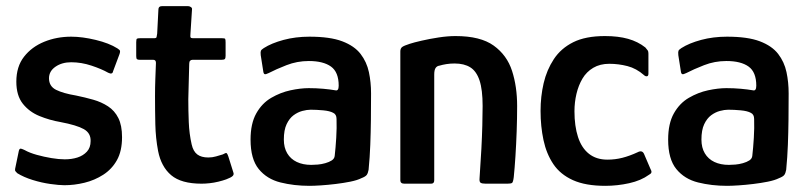

<svg xmlns="http://www.w3.org/2000/svg" viewBox="-20 -596 2621 623"><path d="M41 -106Q43 -115 48.5 -113.5Q54 -112 60 -109Q76 -100 99.5 -93.5Q123 -87 147 -83Q171 -79 190 -79Q213 -79 231.5 -85Q250 -91 262 -104Q274 -117 274 -138Q275 -164 252 -177Q229 -190 176 -200Q141 -206 108 -219.5Q75 -233 54 -259.5Q33 -286 33 -331Q33 -380 58 -412Q83 -444 123.5 -460.5Q164 -477 211 -477Q247 -477 290.5 -466.5Q334 -456 361 -439Q369 -434 369.5 -430.5Q370 -427 368 -421L347 -365Q345 -353 331 -360Q310 -372 277 -383Q244 -394 211 -394Q181 -394 160 -379.5Q139 -365 139 -342Q139 -316 162 -304.5Q185 -293 227 -286Q256 -280 282.5 -272.5Q309 -265 330.5 -251Q352 -237 364 -213Q376 -189 376 -151Q376 -106 359.5 -76.5Q343 -47 315 -29Q287 -11 254 -3Q221 5 189 5Q172 5 143.5 1Q115 -3 86 -12Q57 -21 36 -34Q33 -37 30.5 -40Q28 -43 29 -48Z M634 0Q568 0 535.5 -27.5Q503 -55 493 -106Q485 -148 484 -193Q483 -238 483 -284Q483 -314 484 -339Q485 -364 486 -392Q486 -402 477 -402H433Q427 -402 424.5 -404Q422 -406 422 -414V-459Q422 -469 424.5 -470.5Q427 -472 435 -472H480Q487 -472 488 -475.5Q489 -479 490 -487L494 -565Q494 -576 505 -576H591Q595 -576 599.5 -573Q604 -570 603 -565L598 -487Q597 -477 598.5 -474.5Q600 -472 606 -472H700Q709 -472 710.5 -470Q712 -468 712 -458V-415Q712 -407 709.5 -404.5Q707 -402 699 -402H605Q600 -402 597 -399Q594 -396 594 -389Q593 -361 592.5 -332.5Q592 -304 591 -274Q591 -238 592.5 -200Q594 -162 602 -127Q607 -105 620 -95Q633 -85 656 -85Q669 -85 681 -88.5Q693 -92 703 -95Q713 -101 715.5 -99Q718 -97 721 -88L737 -37Q740 -30 735 -25Q730 -20 714 -14Q703 -10 688.5 -6.5Q674 -3 660 -1.5Q646 0 634 0Z M984 7Q934 7 890 -4Q846 -15 819.5 -47.5Q793 -80 793 -143Q793 -195 811.5 -228Q830 -261 860 -278.5Q890 -296 922.5 -303Q955 -310 982 -310Q1006 -310 1028.5 -308Q1051 -306 1068 -303Q1079 -300 1079 -318Q1079 -362 1054 -380Q1029 -398 982 -398Q944 -398 909.5 -384.5Q875 -371 852 -359Q842 -354 838.5 -355.5Q835 -357 834 -366L826 -417Q825 -427 826.5 -431Q828 -435 836 -440Q861 -456 900 -466.5Q939 -477 984 -477Q1051 -477 1090.5 -462Q1130 -447 1150 -421Q1170 -395 1177 -362Q1184 -329 1184 -293Q1184 -248 1183.5 -207Q1183 -166 1181.5 -126Q1180 -86 1176 -45Q1174 -34 1170 -28.5Q1166 -23 1153 -18Q1139 -11 1116.5 -6.5Q1094 -2 1069 1Q1044 4 1021.5 5.5Q999 7 984 7ZM990 -61Q999 -61 1011 -62Q1023 -63 1035.5 -66.5Q1048 -70 1056.5 -75.5Q1065 -81 1066 -90Q1069 -116 1071 -148.5Q1073 -181 1072 -210Q1072 -225 1061 -230Q1050 -236 1028.5 -238Q1007 -240 988 -240Q976 -240 961 -236Q946 -232 932.5 -222Q919 -212 910 -193Q901 -174 901 -143Q901 -117 912 -98.5Q923 -80 943 -70.5Q963 -61 990 -61Z M1292 0Q1279 0 1279 -11Q1279 -116 1279 -220.5Q1279 -325 1279 -429Q1279 -439 1285 -443.5Q1291 -448 1310 -454Q1322 -458 1348 -464Q1374 -470 1403.5 -474.5Q1433 -479 1458 -479Q1539 -479 1582 -448Q1625 -417 1641.5 -366Q1658 -315 1658 -252Q1658 -212 1656.5 -170Q1655 -128 1652.5 -89Q1650 -50 1647 -21Q1645 -5 1641.5 -2.5Q1638 0 1626 0H1556Q1544 0 1539.5 -3Q1535 -6 1536 -17Q1536 -22 1538 -49Q1540 -76 1542 -113.5Q1544 -151 1545 -188.5Q1546 -226 1546 -252Q1546 -305 1536 -335Q1526 -365 1506 -377.5Q1486 -390 1455 -390Q1441 -390 1428.5 -388Q1416 -386 1406 -383Q1398 -382 1393.5 -375.5Q1389 -369 1389 -354Q1389 -307 1389 -250Q1389 -193 1389 -132.5Q1389 -72 1389 -11Q1389 0 1379 0Z M1944 7Q1880 7 1839 -11.5Q1798 -30 1775.5 -63.5Q1753 -97 1743.5 -141.5Q1734 -186 1734 -236Q1734 -283 1744 -326Q1754 -369 1777 -404Q1800 -439 1840 -459Q1880 -479 1943 -479Q1986 -479 2018 -470Q2050 -461 2074 -442Q2080 -435 2082 -432Q2084 -429 2084 -422V-357Q2084 -349 2079 -348.5Q2074 -348 2070 -352Q2045 -374 2016 -381.5Q1987 -389 1957 -389Q1927 -389 1905 -376Q1883 -363 1870 -341Q1857 -319 1850.5 -291.5Q1844 -264 1844 -235Q1844 -187 1855.5 -151.5Q1867 -116 1891 -97Q1915 -78 1951 -78Q1976 -78 1999.5 -84Q2023 -90 2049 -102Q2064 -110 2070 -96L2091 -47Q2095 -40 2093.5 -36Q2092 -32 2086 -29Q2060 -10 2021.5 -1.5Q1983 7 1944 7Z M2339 7Q2289 7 2245 -4Q2201 -15 2174.5 -47.5Q2148 -80 2148 -143Q2148 -195 2166.5 -228Q2185 -261 2215 -278.5Q2245 -296 2277.5 -303Q2310 -310 2337 -310Q2361 -310 2383.5 -308Q2406 -306 2423 -303Q2434 -300 2434 -318Q2434 -362 2409 -380Q2384 -398 2337 -398Q2299 -398 2264.5 -384.5Q2230 -371 2207 -359Q2197 -354 2193.5 -355.5Q2190 -357 2189 -366L2181 -417Q2180 -427 2181.5 -431Q2183 -435 2191 -440Q2216 -456 2255 -466.5Q2294 -477 2339 -477Q2406 -477 2445.5 -462Q2485 -447 2505 -421Q2525 -395 2532 -362Q2539 -329 2539 -293Q2539 -248 2538.5 -207Q2538 -166 2536.5 -126Q2535 -86 2531 -45Q2529 -34 2525 -28.5Q2521 -23 2508 -18Q2494 -11 2471.5 -6.5Q2449 -2 2424 1Q2399 4 2376.5 5.5Q2354 7 2339 7ZM2345 -61Q2354 -61 2366 -62Q2378 -63 2390.5 -66.5Q2403 -70 2411.5 -75.5Q2420 -81 2421 -90Q2424 -116 2426 -148.5Q2428 -181 2427 -210Q2427 -225 2416 -230Q2405 -236 2383.5 -238Q2362 -240 2343 -240Q2331 -240 2316 -236Q2301 -232 2287.5 -222Q2274 -212 2265 -193Q2256 -174 2256 -143Q2256 -117 2267 -98.5Q2278 -80 2298 -70.5Q2318 -61 2345 -61Z"/></svg>

Font: Glory SemiBold
Style: Regular
Weight: 600
Designer: Robert Leuschke
Foundry: Robert Leuschke
Version: Version 1.011